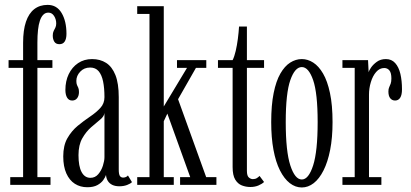

<svg xmlns="http://www.w3.org/2000/svg" viewBox="-20 -776 1724 806"><path d="M23 0V-32.5H77V-491H16V-523.5H77V-596.5Q77 -649.5 89 -684.8Q101 -720 124 -737.8Q147 -755.5 180 -755.5Q218.5 -755.5 238.8 -721.2Q259 -687 259 -634Q259 -613.5 251.8 -602Q244.5 -590.5 229.5 -590.5Q214.5 -590.5 208 -601Q201.5 -611.5 201.5 -626.5Q201.5 -638.5 205.2 -645.8Q209 -653 212.5 -660.2Q216 -667.5 216 -677.5Q216 -695 207 -709Q198 -723 183 -723Q170.5 -723 161.8 -714.2Q153 -705.5 147.5 -689.2Q142 -673 139.5 -649.8Q137 -626.5 137 -597V-523.5H200V-491H137V-32.5H192V0Z M346.5 10Q317 10 294.2 -4.5Q271.5 -19 258.5 -48Q245.5 -77 245.5 -119.5Q245.5 -165.5 263 -196Q280.5 -226.5 306.2 -247.8Q332 -269 358 -286.5Q384 -304 401.2 -322.8Q418.5 -341.5 418.5 -368Q418.5 -406 412.8 -434Q407 -462 394 -477.2Q381 -492.5 358.5 -492.5Q333 -492.5 316.8 -475.2Q300.5 -458 300.5 -436.5Q300.5 -425.5 303.2 -419.2Q306 -413 308.8 -407Q311.5 -401 311.5 -389.5Q311.5 -374 304 -364Q296.5 -354 283 -354Q269 -354 261.8 -366Q254.5 -378 254.5 -398.5Q254.5 -435.5 268.5 -464.8Q282.5 -494 307.8 -511Q333 -528 366.5 -528Q400.5 -528 425.5 -512Q450.5 -496 464.5 -461Q478.5 -426 478.5 -368V-64.5Q478.5 -44.5 483.2 -37.5Q488 -30.5 497 -30.5Q504.5 -30.5 509.8 -33.5Q515 -36.5 517 -39.5L534 -11.5Q528 -5 513.5 0.5Q499 6 481 6Q463.5 6 451.2 0Q439 -6 432.5 -16.8Q426 -27.5 425 -41.5Q422 -32 413.5 -20Q405 -8 388.8 1Q372.5 10 346.5 10ZM359.5 -29.5Q379.5 -29.5 392.5 -44.8Q405.5 -60 412 -80.5Q418.5 -101 418.5 -116V-302Q417.5 -288 400.8 -274.2Q384 -260.5 362.8 -242Q341.5 -223.5 325.5 -195.5Q309.5 -167.5 309.5 -124.5Q309.5 -78 322.5 -53.8Q335.5 -29.5 359.5 -29.5Z M556 0V-32.5H607.5V-717.5H556V-750H667.5V-329L765 -491H723V-523.5H846V-491H802.5L727.5 -359.5L845.5 -32.5H888.5V0H736V-32.5H778.5L682.5 -299L667.5 -267V-32.5H709.5V0Z M1031 9Q1012.5 9 995.5 2.5Q978.5 -4 967.5 -22Q956.5 -40 956.5 -75V-491H895V-523.5H956.5Q964 -538.5 969.5 -562.2Q975 -586 978.5 -613Q982 -640 983.5 -664.5H1016.5V-523.5H1088.5V-491H1016.5V-59Q1016.5 -37.5 1024.8 -30.8Q1033 -24 1041.5 -24Q1051.5 -24 1058.5 -28.5Q1065.5 -33 1069.5 -37.5L1088.5 -12Q1079.5 -3.5 1064.5 2.8Q1049.5 9 1031 9Z M1247 11Q1220 11 1196.5 -7.2Q1173 -25.5 1155.2 -60.8Q1137.5 -96 1128 -147Q1118.5 -198 1118.5 -263.5Q1118.5 -335 1128.8 -385.5Q1139 -436 1157 -467.2Q1175 -498.5 1198.2 -513.2Q1221.5 -528 1247 -528Q1272 -528 1295 -513.2Q1318 -498.5 1336.2 -467.2Q1354.5 -436 1365.2 -385.5Q1376 -335 1376 -263.5Q1376 -198 1366 -147Q1356 -96 1338.2 -60.8Q1320.5 -25.5 1297 -7.2Q1273.5 11 1247 11ZM1247 -22.5Q1275.5 -22.5 1294.5 -81.5Q1313.5 -140.5 1313.5 -263.5Q1313.5 -385 1294.5 -439.8Q1275.5 -494.5 1247 -494.5Q1218 -494.5 1198.8 -439.8Q1179.5 -385 1179.5 -263.5Q1179.5 -140.5 1198.8 -81.5Q1218 -22.5 1247 -22.5Z M1417.5 0V-32.5H1469V-491H1417.5V-523.5H1525L1527.5 -473Q1528.5 -478.5 1537.2 -491.8Q1546 -505 1561.8 -516.5Q1577.5 -528 1600 -528Q1624 -528 1639 -511.2Q1654 -494.5 1660.8 -465.8Q1667.5 -437 1667.5 -401Q1667.5 -377.5 1660 -365.8Q1652.5 -354 1638.5 -354Q1626 -354 1618.2 -363.5Q1610.5 -373 1610.5 -392Q1610.5 -403 1613.8 -409.8Q1617 -416.5 1620 -424.8Q1623 -433 1623 -446.5Q1623 -470 1614.8 -480.2Q1606.5 -490.5 1593 -490.5Q1573.5 -490.5 1559 -473.8Q1544.5 -457 1536.8 -431.2Q1529 -405.5 1529 -378.5V-32.5H1581V0Z"/></svg>

Font: Imbue Thin 10pt Light
Style: Regular
Weight: 300
Version: Version 1.102